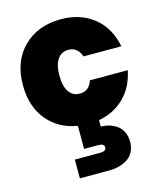

<svg xmlns="http://www.w3.org/2000/svg" viewBox="-123 -657 853 1019"><g transform="rotate(-15 303.5 -147.0)"><path d="M23.9 -280.8Q23.9 -412.6 102.5 -490.2Q181.2 -567.9 308.1 -567.9Q415.5 -567.9 488.5 -509.5Q561.5 -451.2 582 -346.2H374Q356 -400.9 304.2 -400.9Q267.1 -400.9 245.6 -370.1Q224.1 -339.4 224.1 -280.8Q224.1 -221.7 245.6 -190.9Q267.1 -160.2 304.2 -160.2Q356.4 -160.2 374 -214.8H582Q564.5 -126 507.6 -69.6Q450.7 -13.2 366.2 2V37.1Q388.2 37.1 409.7 43.2Q431.2 49.3 451.2 62.3Q471.2 75.2 483.6 99.1Q496.1 123 496.1 154.8Q496.1 186.5 483.2 210.7Q470.2 234.9 448.7 248Q427.2 261.2 402.6 267.6Q377.9 273.9 351.1 273.9H188V170.9H328.1Q360.8 170.9 360.8 149.9Q360.8 128.9 328.1 128.9H250V2Q147 -14.6 85.4 -89.6Q23.9 -164.6 23.9 -280.8Z"/></g></svg>

Font: Poppins ExtraBold
Style: Regular
Weight: 800
Designer: Ninad Kale (Devanagari), Jonny Pinhorn (Latin)
Foundry: Indian Type Foundry
Version: Version 3.200;PS 1.000;hotconv 16.6.54;makeotf.lib2.5.65590